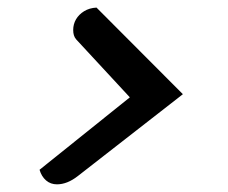

<svg xmlns="http://www.w3.org/2000/svg" viewBox="-20 -495 594 501"><path d="M128.7 -14Q112 -14 100.2 -24.2Q88.3 -34.5 83.2 -52L318.8 -241L179 -392Q174.5 -397.2 172.8 -403.1Q171 -409 171 -416.7Q171 -431.8 178.3 -444.5Q185.7 -457.2 199.4 -465.7Q213.2 -474.2 231.8 -475.2L457.2 -249.2L183.2 -35.7Q155.5 -14 128.7 -14Z"/></svg>

Font: Sansita Swashed Light
Style: Regular
Weight: 300
Designer: Pablo Cosgaya
Foundry: Omnibus-Type
Version: Version 1.003